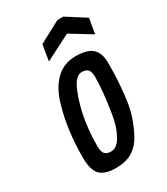

<svg xmlns="http://www.w3.org/2000/svg" viewBox="-185 -815 784 903"><g transform="rotate(-30 207.0 -363.5)"><path d="M319.5 -78.5Q298 -38 262.5 -15.5Q227 7 170 7Q113 7 86.5 -19Q60 -45 60 -115.5Q60 -186 69 -256.5Q78 -327 99 -395Q120 -463 162.5 -503.5Q205 -544 268.5 -544Q332 -544 359 -518.5Q386 -493 386 -442Q386 -391 384 -353.5Q382 -316 376 -261Q370 -206 355.5 -162.5Q341 -119 319.5 -78.5ZM190 -72Q223 -72 247 -115.5Q271 -159 281 -222Q300 -342 300 -413Q300 -441 290 -453Q280 -465 256 -465Q220 -465 193 -396Q146 -277 146 -125Q146 -97 156 -84.5Q166 -72 190 -72ZM400 -587 287 -656 148 -585 162 -671 280 -734H312L414 -669Z"/></g></svg>

Font: Economica
Style: Bold Italic
Weight: 700
Designer: Vicente Lamonaca
Foundry: Vicente Lamonaca
Version: Version 1.100